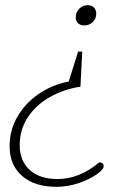

<svg xmlns="http://www.w3.org/2000/svg" viewBox="-20 -530 527 740"><path d="M272 -463Q272 -483 285.5 -496.5Q299 -510 318 -510Q333 -510 342 -501Q351 -492 351 -477Q351 -458 337.5 -445Q324 -432 305 -432Q290 -432 281 -440.5Q272 -449 272 -463ZM17 34Q17 -28 47 -80Q77 -132 128.5 -167.5Q180 -203 245 -216L281 -331H297L290 -196Q225 -186 171.5 -155.5Q118 -125 87 -77.5Q56 -30 56 29Q56 90 94.5 125Q133 160 202 160Q286 160 362 96Q382 96 379 114Q377 125 350.5 143.5Q324 162 282.5 176Q241 190 197 190Q113 190 65 148Q17 106 17 34Z"/></svg>

Font: Thasadith
Style: Italic
Weight: 400
Italic angle: -9°
Designer: Cadson Demak Co.,Ltd.
Foundry: Cadson Demak Co.,Ltd.
Version: Version 1.000; ttfautohint (v1.6)